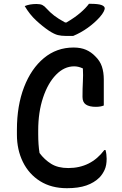

<svg xmlns="http://www.w3.org/2000/svg" viewBox="-20 -970 640 1010"><path d="M332 20Q250 20 191 -17Q132 -54 100.5 -118Q69 -182 69 -262V-288Q69 -414 106.5 -511.5Q144 -609 211 -664.5Q278 -720 367 -720Q405 -720 432.5 -708Q460 -696 481 -674Q506 -650 516 -620Q526 -590 526 -552V-415Q509 -408 484 -408Q450 -408 432 -420Q414 -432 414 -460Q414 -507 416 -540.5Q418 -574 416 -610Q403 -616 392 -618.5Q381 -621 370 -621Q318 -621 275 -577Q232 -533 206.5 -456.5Q181 -380 181 -284V-264Q181 -208 188 -165Q214 -130 249.5 -108Q285 -86 339 -86Q458 -86 529 -181H535Q538 -171 539.5 -158.5Q541 -146 541 -135Q541 -100 530.5 -77Q520 -54 504 -37Q476 -9 434.5 5.5Q393 20 332 20ZM365 -781H326Q303 -781 284.5 -785.5Q266 -790 238 -808Q204 -831 170 -862.5Q136 -894 110 -938Q136 -949 172 -949Q192 -949 203 -943.5Q214 -938 225 -925Q243 -905 265 -888Q287 -871 322 -852H330Q374 -878 403 -903Q432 -928 448 -950H454Q497 -950 514 -943.5Q531 -937 531 -926Q531 -920 525 -908Q519 -896 504 -879Q478 -850 442 -824Q406 -798 365 -781Z"/></svg>

Font: Recursive Sn Csl St Med
Style: Regular
Weight: 500
Version: Version 1.079;hotconv 1.0.112;makeotfexe 2.5.65598; ttfautoh